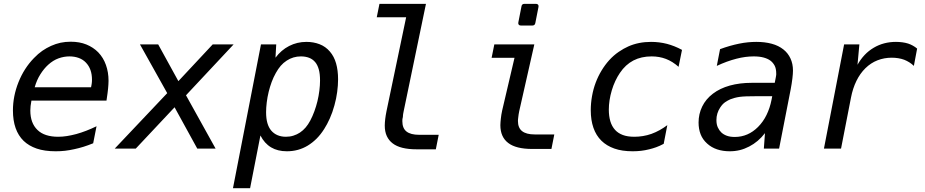

<svg xmlns="http://www.w3.org/2000/svg" viewBox="-20 -780 4856 1008"><path d="M272.5 14.2Q213.9 14.2 172.6 0Q131.3 -14.2 104 -40.5Q47.9 -95.2 47.9 -200.2Q47.9 -275.4 77.1 -348.6Q106.4 -421.9 158.2 -475.1Q180.2 -498 202.1 -513.2Q224.1 -528.3 248 -539.1Q272.9 -550.3 298.1 -555.7Q323.2 -561 351.1 -561Q397.5 -561 433.6 -546.4Q469.7 -531.7 495.6 -505.4Q522.5 -477.5 536.1 -439.2Q549.8 -400.9 549.8 -356Q549.8 -345.7 549.1 -336.4Q548.3 -327.1 547.4 -314.9Q546.4 -307.1 544.7 -291.3Q543 -275.4 539.1 -252H145Q142.1 -237.3 140.6 -223.6Q139.2 -210.9 139.2 -199.7Q139.2 -133.8 176.8 -97.7Q195.3 -79.6 222.7 -70.8Q250 -62 285.2 -62Q308.1 -62 331.3 -65.7Q354.5 -69.3 380.4 -76.2Q431.6 -90.3 486.8 -117.2L469.2 -27.8Q441.4 -16.6 418 -9.3Q394.5 -2 369.1 3.4Q344.7 8.8 321.8 11.5Q298.8 14.2 272.5 14.2ZM458 -321.8Q459.5 -328.6 460.4 -334Q461.4 -339.4 461.9 -343.8Q462.4 -347.7 462.6 -351.8Q462.9 -356 462.9 -361.8Q462.9 -418 431.2 -451.2Q415.5 -467.8 393.3 -475.8Q371.1 -483.9 344.7 -483.9Q315.4 -483.9 287.1 -473.6Q258.8 -463.4 232.9 -439.9Q210.4 -419.4 191.7 -389.6Q172.9 -359.9 162.1 -321.8Z M857.9 -291 714.8 -546.9H810.5L916.5 -354L1096.7 -546.9H1206.5L956.5 -279.8L1111.8 0H1015.6L896.5 -216.8L692.9 0H582.5Z M1350.1 -546.9H1430.2L1426.3 -477.1Q1456.1 -517.1 1498 -538.6Q1540 -560.1 1588.9 -560.1Q1626 -560.1 1657.7 -547.9Q1689.5 -535.6 1711.9 -509.3Q1733.9 -483.9 1744.4 -447.3Q1754.9 -410.6 1754.9 -363.3Q1754.9 -332 1750.2 -297.1Q1745.6 -262.2 1735.8 -227.1Q1725.6 -189.5 1711.4 -158Q1697.3 -126.5 1682.1 -103Q1663.6 -73.7 1642.1 -52.2Q1620.6 -30.8 1595.7 -15.6Q1546.4 14.2 1486.3 14.2Q1437.5 14.2 1403.3 -6.3Q1368.2 -27.3 1347.2 -68.8L1293 208H1203.1ZM1481 -62Q1502 -62 1520.5 -67.9Q1539.1 -73.7 1554.7 -84Q1571.3 -95.2 1584.5 -110.6Q1597.7 -126 1608.9 -147Q1620.6 -168.9 1630.4 -195.6Q1640.1 -222.2 1646.5 -248.5Q1653.3 -276.9 1656.7 -304.7Q1660.2 -332.5 1660.2 -356.9Q1660.2 -392.6 1653.6 -415.8Q1647 -439 1635.3 -453.1Q1622.1 -469.2 1602.8 -476.6Q1583.5 -483.9 1559.6 -483.9Q1519 -483.9 1485.4 -461.9Q1467.3 -450.2 1453.9 -434.6Q1440.4 -418.9 1428.2 -397Q1415.5 -374.5 1406.2 -349.4Q1397 -324.2 1390.6 -298.3Q1383.8 -270.5 1380.4 -242.4Q1377 -214.4 1377 -191.4Q1377 -157.7 1383.8 -134Q1390.6 -110.4 1403.8 -94.7Q1417.5 -78.6 1437 -70.3Q1456.5 -62 1481 -62Z M2167 3.9Q2082 3.9 2041.5 -27.3Q2021.5 -42.5 2010.7 -65.7Q2000 -88.9 2000 -121.1Q2000 -129.4 2000.7 -137.7Q2001.5 -146 2002.4 -155.3Q2003.4 -164.6 2005.1 -174.6Q2006.8 -184.6 2009.3 -197.3L2112.3 -689.5H1958L1972.2 -759.8H2216.3L2099.1 -195.3Q2097.2 -186.5 2096.4 -181.2Q2095.7 -175.8 2095.5 -172.6Q2095.2 -169.4 2095.2 -168.2Q2095.2 -167 2095.2 -166Q2095.2 -163.6 2093.8 -159.9Q2092.3 -156.2 2092.3 -144Q2092.3 -106.9 2113.8 -89.8Q2135.7 -72.3 2180.2 -72.3H2283.2L2268.1 3.9H2167Z M2714.4 -646Q2707 -646 2703.4 -650.4Q2699.7 -654.8 2701.2 -662.1L2717.8 -746.6Q2719.7 -759.8 2733.4 -759.8H2793.9Q2801.3 -759.8 2804.9 -755.4Q2808.6 -751 2807.1 -743.7L2790.5 -659.2Q2788.1 -646 2774.9 -646ZM2773.9 2Q2689 2 2648.4 -29.3Q2606.9 -60.5 2606.9 -123Q2606.9 -131.3 2607.7 -139.4Q2608.4 -147.5 2609.4 -157.2Q2610.4 -167 2612.1 -177.7Q2613.8 -188.5 2616.2 -199.2L2681.2 -476.6H2561L2575.2 -546.9H2785.2L2706.1 -197.3Q2704.1 -189.5 2702.9 -180.2Q2701.7 -170.9 2701.2 -167Q2700.2 -159.2 2699.7 -154.5Q2699.2 -149.9 2699.2 -145Q2699.2 -108.9 2720.7 -91.8Q2742.7 -74.2 2787.1 -74.2H2890.1L2875 2Z M3301.8 14.2Q3245.6 14.2 3205.1 -0.2Q3164.6 -14.6 3137.7 -41Q3109.4 -68.8 3095.5 -109.1Q3081.5 -149.4 3081.5 -201.2Q3081.5 -237.8 3088.1 -275.1Q3094.7 -312.5 3107.4 -346.2Q3120.1 -379.9 3138.2 -409.7Q3156.2 -439.5 3178.2 -463.9Q3201.7 -489.7 3228.3 -507.8Q3254.9 -525.9 3278.3 -536.1Q3332 -560.1 3397.9 -560.1Q3440.9 -560.1 3481.4 -549.8Q3500 -544.9 3520.5 -536.9Q3541 -528.8 3560.5 -518.1L3542.5 -429.2Q3510.7 -457.5 3476.1 -470.7Q3441.4 -483.9 3400.9 -483.9Q3346.7 -483.9 3305.2 -462.4Q3284.7 -451.7 3266.8 -435.3Q3249 -418.9 3234.4 -397Q3221.7 -378.4 3210.7 -355.2Q3199.7 -332 3191.9 -305.7Q3176.3 -252.9 3176.3 -204.1Q3176.3 -170.4 3184.3 -143.3Q3192.4 -116.2 3209.5 -97.7Q3225.1 -80.6 3249.8 -71.3Q3274.4 -62 3310.5 -62Q3332.5 -62 3355.2 -65.7Q3377.9 -69.3 3399.9 -77.1Q3422.9 -85.4 3443.8 -97.2Q3464.8 -108.9 3483.4 -123L3464.4 -24.9Q3443.4 -13.7 3425 -7.1Q3406.7 -0.5 3388.2 3.9Q3366.7 9.3 3345.9 11.7Q3325.2 14.2 3301.8 14.2Z M3811 14.2Q3774.9 14.2 3744.9 4.2Q3714.8 -5.9 3692.4 -26.4Q3668.9 -47.4 3658.2 -75.2Q3647.5 -103 3647.5 -136.7Q3647.5 -181.6 3666.5 -220.7Q3685.5 -259.8 3722.7 -288.1Q3759.8 -316.4 3811.5 -330.8Q3863.3 -345.2 3927.2 -345.2H4047.4L4053.2 -375L4054.7 -384.3Q4055.2 -386.7 4055.2 -389.2Q4055.2 -391.6 4055.2 -392.6Q4055.2 -420.4 4046.4 -436.3Q4037.6 -452.1 4024.4 -461.9Q4010.3 -472.2 3988.8 -478Q3967.3 -483.9 3937 -483.9Q3916 -483.9 3893.3 -481Q3870.6 -478 3846.2 -471.7Q3821.3 -465.3 3795.9 -456.1Q3770.5 -446.8 3743.2 -434.1L3760.3 -522Q3786.6 -531.7 3811.5 -538.8Q3836.4 -545.9 3860.4 -550.8Q3884.3 -555.7 3907 -557.9Q3929.7 -560.1 3950.7 -560.1Q3995.6 -560.1 4031.7 -550.3Q4067.9 -540.5 4093.3 -520Q4117.2 -501 4130.1 -472.9Q4143.1 -444.8 4143.1 -409.7Q4143.1 -393.6 4140.1 -368.2Q4138.2 -352.5 4136 -339.1Q4133.8 -325.7 4131.3 -312L4070.3 0H3990.2L3996.1 -81.1Q3960.9 -35.2 3913.1 -10.7Q3888.7 2 3863.8 8.1Q3838.9 14.2 3811 14.2ZM3837.4 -61Q3872.6 -61 3903.1 -74.2Q3933.6 -87.4 3959.5 -113.3Q3986.8 -140.6 4004.4 -176.8Q4022 -212.9 4030.3 -254.9L4034.2 -274.9H3950.2Q3920.9 -274.9 3899.4 -274.2Q3877.9 -273.4 3863.8 -271.5Q3849.6 -269.5 3836.9 -266.1Q3824.2 -262.7 3814.5 -258.8Q3801.8 -253.4 3787.6 -243.9Q3773.4 -234.4 3761.2 -215.8Q3741.2 -185.5 3741.2 -149.9Q3741.2 -126.5 3748.8 -110.6Q3756.3 -94.7 3766.6 -85Q3778.3 -73.7 3795.7 -67.4Q3813 -61 3837.4 -61Z M4411.6 -546.9H4491.7L4481.9 -439.9Q4514.6 -498.5 4566.9 -529.3Q4618.7 -560.1 4683.6 -560.1Q4700.7 -560.1 4717.3 -557.9Q4733.9 -555.7 4747.6 -551.3Q4759.8 -547.4 4772.2 -540.5Q4784.7 -533.7 4794.9 -524.9L4777.8 -434.1Q4766.6 -444.8 4753.7 -452.9Q4740.7 -460.9 4727.1 -466.3Q4712.4 -471.7 4695.8 -474.4Q4679.2 -477.1 4662.1 -477.1Q4622.1 -477.1 4586.9 -463.4Q4551.8 -449.7 4523.4 -421.9Q4495.1 -394 4476.1 -355Q4457 -315.9 4447.8 -268.1L4395.5 0H4305.7Z"/></svg>

Font: Hack
Style: Italic
Weight: 400
Italic angle: -11°
Monospace: yes
Designer: Christopher Simpkins
Foundry: Christopher Simpkins
Version: Version 2.019; ttfautohint (v1.4.1) -l 4 -r 80 -G 350 -x 0 -